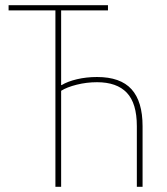

<svg xmlns="http://www.w3.org/2000/svg" viewBox="-20 -718 640 738"><path d="M193 -678H13V-698H395V-678H215V-391H217Q240 -405 276 -413.5Q312 -422 353 -422Q443 -422 485.5 -375Q528 -328 528 -233V0H506V-233Q506 -321 467.5 -361.5Q429 -402 353 -402Q313 -402 275 -392.5Q237 -383 215 -369V0H193Z"/></svg>

Font: IBM Plex Mono Thin
Style: Regular
Weight: 100
Monospace: yes
Designer: Mike Abbink, Paul van der Laan, Pieter van Rosmalen
Foundry: Bold Monday
Version: Version 2.3